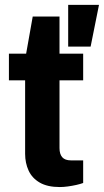

<svg xmlns="http://www.w3.org/2000/svg" viewBox="-20 -743 420 775"><path d="M221.4 12Q171.3 12 140.4 -6Q109.4 -24 95.4 -54.6Q81.4 -85.2 81.4 -122V-418.8H16V-526.4H85.5L112.1 -676.3H220.2V-526.4H315.7V-418.8H220.2V-145Q220.2 -121.2 231.2 -108.4Q242.2 -95.6 266.8 -95.6H315.7V-4.4Q304.4 -0.2 288 3.5Q271.5 7.2 253.9 9.6Q236.3 12 221.4 12ZM255.2 -555V-723.4H379.6L345.8 -555Z"/></svg>

Font: Archivo SemiBold
Style: Regular
Weight: 600
Designer: Hector Gatti
Foundry: Omnibus-Type
Version: Version 2.001